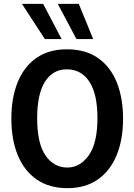

<svg xmlns="http://www.w3.org/2000/svg" viewBox="-20 -965 698 997"><path d="M330 12Q235.5 12 170.8 -32.8Q106 -77.5 72.5 -158.5Q39 -239.5 39 -349Q39 -457.5 72 -538.5Q105 -619.5 169.2 -664.2Q233.5 -709 327 -709Q424.5 -709 489.2 -663.5Q554 -618 586.5 -537Q619 -456 619 -349Q619 -239.5 585.5 -158.5Q552 -77.5 487.5 -32.8Q423 12 330 12ZM330 -95Q395.5 -95 440.8 -158.2Q486 -221.5 486 -352Q486 -477.5 443.8 -541.2Q401.5 -605 327 -605Q254.5 -605 213.8 -541Q173 -477 173 -351Q173 -220.5 216.2 -157.8Q259.5 -95 330 -95ZM213 -762 94 -945H204L300 -762ZM377 -762 280 -945H389L464 -762Z"/></svg>

Font: Alatsi
Style: Regular
Weight: 400
Designer: Spyros Zevelakis, Eben Sorkin
Foundry: www.sorkintype.com
Version: Version 1.008; ttfautohint (v1.8.4.7-5d5b)